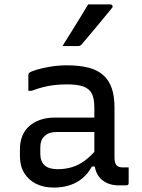

<svg xmlns="http://www.w3.org/2000/svg" viewBox="-20 -837 640 867"><path d="M497 -351Q497 -323 497 -295Q497 -267 497 -238.5Q497 -210 497 -182Q497 -154 497 -126Q497 -113 499.5 -104Q502 -95 507 -90Q512 -85 519 -83Q526 -81 536 -81Q538 -81 540.5 -81Q543 -81 546 -81H561Q561 -63 561 -46Q561 -29 561 -11Q561 -5 558 -2.5Q555 0 550 0Q545 0 534.5 0Q524 0 515 0Q492 0 472 -7Q452 -14 437 -28Q422 -42 414 -62.5Q406 -83 406 -111Q406 -146 406 -183.5Q406 -221 406 -256Q406 -272 406 -288Q406 -304 406 -320Q406 -336 406 -352Q406 -392 394.5 -414.5Q383 -437 356 -446.5Q329 -456 283 -456Q254 -456 227 -453Q200 -450 174.5 -443.5Q149 -437 123 -427H108Q108 -445 108 -463Q108 -481 108 -499Q108 -502 109 -504Q110 -506 111 -507Q116 -513 141.5 -521Q167 -529 204.5 -535.5Q242 -542 283 -542Q339 -542 379.5 -531.5Q420 -521 446 -498Q472 -475 484.5 -439Q497 -403 497 -351ZM162 -142Q162 -108 181.5 -90.5Q201 -73 240 -73Q274 -73 304.5 -82Q335 -91 364 -112.5Q393 -134 424 -172V-85H395Q378 -54 353.5 -33Q329 -12 296 -1Q263 10 223 10Q176 10 142 -7.5Q108 -25 89 -56.5Q70 -88 70 -132V-164Q70 -197 81 -223.5Q92 -250 112.5 -268Q133 -286 162 -296Q191 -306 227 -306Q262 -306 294.5 -306Q327 -306 359 -306Q391 -306 424 -306Q433 -306 436.5 -295.5Q440 -285 441 -270Q442 -255 442 -241Q405 -241 373.5 -241Q342 -241 310 -241Q278 -241 240 -241Q219 -241 204.5 -236.5Q190 -232 180 -221Q171 -213 166.5 -200.5Q162 -188 162 -172ZM378 -817Q408 -817 429.5 -817Q451 -817 478 -817Q486 -817 488 -811Q490 -805 485 -800Q461 -771 440.5 -746Q420 -721 399 -696Q378 -671 349 -637Q347 -634 342.5 -631.5Q338 -629 332 -629Q313 -629 296.5 -629Q280 -629 262 -629Q281 -659 300.5 -690.5Q320 -722 339.5 -753.5Q359 -785 378 -817Z"/></svg>

Font: Rec Mono Linear
Style: Regular
Weight: 400
Monospace: yes
Version: Version 1.085; ttfautohint (v1.8.4.7-5d5b)